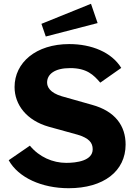

<svg xmlns="http://www.w3.org/2000/svg" viewBox="-20 -985 723 1015"><path d="M461 -965 199 -859 222 -792 496 -863ZM510 -548 621 -626C570 -709 464 -752 346 -752C170 -752 57 -654 57 -525C57 -431 121 -348 238 -315L390 -273C450 -255 470 -231 470 -196C470 -135 385 -124 330 -124C259 -124 187 -155 138 -215L26 -138C77 -46 201 10 343 10C528 10 644 -80 644 -221C644 -319 590 -397 466 -431L307 -476C243 -495 229 -526 229 -549C229 -592 268 -625 351 -625C439 -625 475 -589 510 -548Z"/></svg>

Font: 18Franklin
Style: Bold
Weight: 700
Designer: Pablo Impallari, Rodrigo Fuenzalida (Modified by Dan O. Williams)
Version: Version 0.025;PS 000.025;hotconv 1.0.88;makeotf.lib2.5.64775